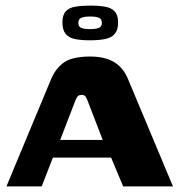

<svg xmlns="http://www.w3.org/2000/svg" viewBox="-20 -666 649 686"><path d="M3 0 162 -382Q178 -421 208 -442.5Q238 -464 302 -464Q355 -464 388 -444Q421 -424 438 -382L598 0H420L377 -103H169L129 0ZM195 -166H347L293 -306Q290 -314 286 -320.5Q282 -327 272 -327Q261 -327 256.5 -320.5Q252 -314 249 -306ZM300 -522Q270 -522 248 -526.5Q226 -531 214.5 -545Q203 -559 203 -586Q203 -612 214.5 -625Q226 -638 248.5 -642Q271 -646 302 -646Q334 -646 356 -642Q378 -638 390 -625Q402 -612 402 -586Q402 -559 390 -545Q378 -531 355.5 -526.5Q333 -522 300 -522ZM302 -562Q323 -562 333.5 -566.5Q344 -571 344 -584Q344 -598 333.5 -602.5Q323 -607 302 -607Q281 -607 270.5 -602.5Q260 -598 260 -584Q260 -571 270 -566.5Q280 -562 302 -562Z"/></svg>

Font: r_Genos
Style: Bold
Weight: 700
Designer: Robert E. Leuschke
Foundry: Robert E. Leuschke
Version: Version 2.000;June 29, 2024;FontCreator 14.0.0.2814 32-bit